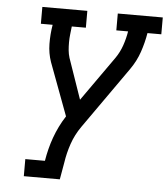

<svg xmlns="http://www.w3.org/2000/svg" viewBox="-53 -782 724 829"><g transform="rotate(5 309.5 -367.5)"><path d="M81 0V-74H166Q170 -99 176.5 -125Q183 -151 192 -176Q201 -201 213 -225.5Q225 -250 240 -273L155 -501Q142 -538 141.5 -579Q141 -620 148 -662H97V-735H292V-662H231Q229 -644 227 -627Q225 -610 225 -592.5Q225 -575 226.5 -558.5Q228 -542 233 -526L294 -350L431 -544Q449 -570 459.5 -600.5Q470 -631 475 -662H424V-735H619V-662H559Q552 -620 538 -579Q524 -538 498 -501L310 -234Q284 -197 270 -156Q256 -115 250 -74L237 0Z"/></g></svg>

Font: Iosevka Curly Slab Extended
Style: Italic
Weight: 400
Width: 7
Italic angle: -9°
Monospace: yes
Designer: Belleve Invis
Foundry: Belleve Invis
Version: Version 11.1.0; ttfautohint (v1.8.3)